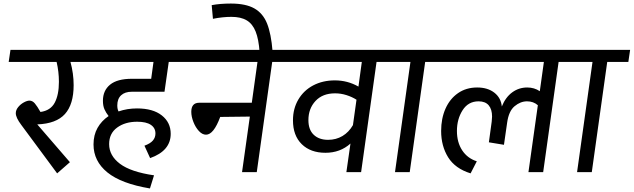

<svg xmlns="http://www.w3.org/2000/svg" viewBox="-20 -970 3571 1082"><path d="M534 -621H377Q395 -556 395 -490Q395 -382 346 -327.5Q297 -273 190 -269L374 -56L302 7L100 -266Q69 -307 69 -332Q69 -350 82.5 -366.5Q96 -383 114.5 -393Q133 -403 146 -403Q163 -403 176.5 -387Q190 -371 208 -339Q265 -347 288.5 -391.5Q312 -436 312 -509Q312 -566 299 -621H29L39 -689H544Z M641 -376Q641 -355 648 -342Q697 -359 752 -359Q842 -359 892 -319.5Q942 -280 942 -216Q942 -120 826 -79L794 -149Q827 -161 841.5 -178Q856 -195 856 -218Q856 -249 830 -266.5Q804 -284 753 -284Q685 -284 640 -251Q595 -218 595 -158Q595 -93 656 -47Q717 -1 848 18L825 92Q663 65 585 1.5Q507 -62 507 -156Q507 -209 529.5 -249Q552 -289 592 -316Q577 -335 568.5 -354.5Q560 -374 560 -402Q560 -460 600.5 -493Q641 -526 723 -526H832L845 -621H493L502 -689H1086L1077 -621H931L907 -453H723Q684 -453 662.5 -433Q641 -413 641 -376Z M1633 -621H1514L1427 0H1344L1388 -313L1221 -311Q1184 -211 1141 -211Q1120 -211 1101 -231.5Q1082 -252 1070 -282.5Q1058 -313 1058 -340Q1058 -391 1103 -391H1399L1431 -621H1025L1035 -689H1643Z M1284 -875Q1235 -875 1180 -864L1173 -941Q1220 -950 1281 -950Q1365 -950 1413.5 -922.5Q1462 -895 1485 -837.5Q1508 -780 1516 -681L1443 -675Q1438 -749 1420.5 -792.5Q1403 -836 1370 -855.5Q1337 -875 1284 -875Z M2221 -621H2102L2015 0H1932L1955 -161Q1897 -109 1814 -109Q1730 -109 1680.5 -157.5Q1631 -206 1631 -292Q1631 -358 1661.5 -409.5Q1692 -461 1745.5 -489Q1799 -517 1867 -517Q1939 -517 2000 -482L2019 -621H1589L1599 -689H2231ZM1969 -265 1989 -408Q1964 -424 1932.5 -434Q1901 -444 1868 -444Q1798 -444 1758 -401Q1718 -358 1718 -293Q1718 -239 1748 -210.5Q1778 -182 1829 -182Q1874 -182 1910 -203.5Q1946 -225 1969 -265Z M2495 -621H2376L2289 0H2206L2293 -621H2177L2187 -689H2505Z M3247 -621H3128L3041 0H2958L3011 -377Q2986 -399 2950 -399Q2913 -399 2880 -371.5Q2847 -344 2838 -279L2820 -154L2735 -168L2751 -285Q2753 -305 2753 -313Q2753 -354 2734 -376.5Q2715 -399 2677 -399Q2619 -399 2587 -349Q2555 -299 2555 -232Q2555 -168 2584.5 -123Q2614 -78 2667 -61L2632 7Q2545 -20 2505.5 -83.5Q2466 -147 2466 -232Q2466 -302 2490.5 -357.5Q2515 -413 2561 -445Q2607 -477 2669 -477Q2728 -477 2765.5 -448Q2803 -419 2808 -370Q2829 -422 2866.5 -449.5Q2904 -477 2951 -477Q2991 -477 3022 -456L3045 -621H2453L2463 -689H3257Z M3521 -621H3402L3315 0H3232L3319 -621H3203L3213 -689H3531Z"/></svg>

Font: FiraGO
Style: Italic
Weight: 400
Italic angle: -8°
Designer: bBox Type GmbH
Foundry: bBox Type GmbH
Version: Version 1.001